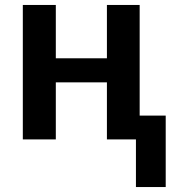

<svg xmlns="http://www.w3.org/2000/svg" viewBox="-20 -562 708 774"><path d="M528 192V0H411V-230H205V0H72V-542H205V-327H411V-542H543V-96H648V192Z"/></svg>

Font: Noto Sans Display SemiBold
Style: Regular
Weight: 600
Designer: Monotype Design Team
Foundry: Monotype Imaging Inc.
Version: Version 2.003